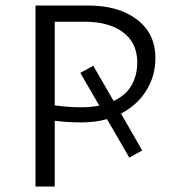

<svg xmlns="http://www.w3.org/2000/svg" viewBox="-20 -678 635 698"><path d="M179 -239V0H109V-658H300Q411 -658 478 -607Q545 -556 545 -467Q545 -402 512 -349Q479 -296 420 -265L497 -131L450 -105L369 -245Q327 -233 277 -233Q223 -233 179 -239ZM273 -288Q311 -288 341 -294L272 -413L319 -439L393 -311Q437 -331 458 -367.5Q479 -404 479 -451Q479 -522 427.5 -560.5Q376 -599 288 -599H179V-295Q229 -288 273 -288Z"/></svg>

Font: QiushuiShotai Bright
Style: Regular
Weight: 400
Designer: Christian Thalmann (Catharsis Fonts)
Version: Version 1.250;